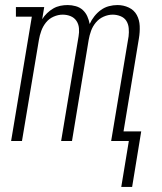

<svg xmlns="http://www.w3.org/2000/svg" viewBox="-20 -558 640 760"><path d="M460 182 490 0H420L489 -414Q491 -430 489.5 -446.5Q488 -463 480 -475.5Q472 -488 457 -494Q442 -500 426 -500Q408 -500 390 -492Q372 -484 359.5 -469Q347 -454 340.5 -436Q334 -418 331 -400L265 0H222L291 -414Q294 -430 292.5 -446.5Q291 -463 282.5 -475.5Q274 -488 259.5 -494Q245 -500 228 -500Q210 -500 192 -492Q174 -484 162 -469Q150 -454 143.5 -436Q137 -418 134 -400L67 0H24L106 -492H43V-530H155L147 -482Q155 -495 166.5 -506Q178 -517 191 -524.5Q204 -532 218.5 -535Q233 -538 248 -538Q264 -538 280 -533.5Q296 -529 307.5 -518.5Q319 -508 325.5 -493.5Q332 -479 335 -463Q342 -479 353.5 -493.5Q365 -508 379.5 -518.5Q394 -529 411 -533.5Q428 -538 445 -538Q469 -538 490 -528Q511 -518 521.5 -498.5Q532 -479 533 -455Q534 -431 530 -407L469 -38H539L503 182Z"/></svg>

Font: Iosevka Slab XLtEx
Style: Italic
Weight: 200
Width: 7
Italic angle: -9°
Monospace: yes
Designer: Belleve Invis
Foundry: Belleve Invis
Version: Version 11.1.0; ttfautohint (v1.8.3)